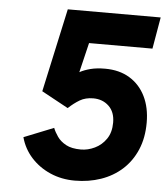

<svg xmlns="http://www.w3.org/2000/svg" viewBox="-52 -746 694 804"><g transform="rotate(5 295.5 -344.0)"><path d="M292 12Q235.5 12 188.2 -8.8Q141 -29.5 108 -66Q75 -102.5 62 -150.5L187 -200.5Q193.5 -183.5 206.5 -164.8Q219.5 -146 243.2 -133Q267 -120 306 -120Q335.5 -120 364.2 -133.8Q393 -147.5 412 -175Q431 -202.5 431 -244Q431 -288.5 405 -313.2Q379 -338 339.5 -338Q307 -338 283.2 -324Q259.5 -310 236 -288L124 -349L200.5 -700H591L568 -567H301.5L271.5 -442Q290.5 -452.5 316.5 -459.2Q342.5 -466 378 -466Q438 -466 481.2 -439.8Q524.5 -413.5 547.8 -366.2Q571 -319 571 -256Q571 -191.5 549.5 -141.5Q528 -91.5 490 -57.2Q452 -23 401.2 -5.5Q350.5 12 292 12Z"/></g></svg>

Font: Overpass ExtraBold
Style: Italic
Weight: 800
Italic angle: -10°
Designer: Delve Withrington, Dave Bailey, Thomas Jockin
Foundry: Delve Fonts LLC
Version: Version 4.000